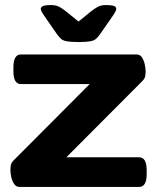

<svg xmlns="http://www.w3.org/2000/svg" viewBox="-20 -738 620 758"><path d="M57 0Q44 0 36 -11.5Q28 -23 24.5 -39Q21 -55 21 -69Q21 -74 22.5 -84.5Q24 -95 34 -105L334 -406H63Q33 -406 33 -456V-473Q33 -523 63 -523H519Q533 -523 540.5 -511.5Q548 -500 551.5 -484Q555 -468 555 -454Q555 -449 553.5 -438.5Q552 -428 542 -418L242 -117H529Q559 -117 559 -67V-50Q559 0 529 0ZM397 -718Q423 -718 431 -714Q439 -710 439 -703Q439 -695 425 -675L375 -603Q367 -592 359.5 -585Q352 -578 336.5 -575Q321 -572 290 -572Q259 -572 243.5 -575Q228 -578 220.5 -585Q213 -592 205 -603L155 -675Q141 -695 141 -703Q141 -710 149.5 -714Q158 -718 183 -718Q202 -718 216 -710Q230 -702 247 -688L290 -653L333 -688Q350 -702 364 -710Q378 -718 397 -718Z"/></svg>

Font: Asap Expanded
Style: Bold
Weight: 700
Width: 7
Designer: Pablo Cosgaya
Foundry: Omnibus-Type
Version: Version 3.001; ttfautohint (v1.8.4.7-5d5b)